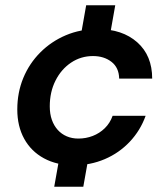

<svg xmlns="http://www.w3.org/2000/svg" viewBox="-20 -619 637 733"><path d="M187 94 216 -69H327L298 94ZM280 -435 309 -599H420L391 -435ZM262 12Q197 12 148 -14.5Q99 -41 72.5 -89Q46 -137 46 -201Q46 -266 69 -321.5Q92 -377 134 -419Q176 -461 231.5 -484.5Q287 -508 353 -508Q447 -508 504 -457.5Q561 -407 561 -319H435Q434 -361 405.5 -383Q377 -405 335 -405Q289 -405 251.5 -380Q214 -355 192 -311.5Q170 -268 170 -213Q170 -184 178 -161.5Q186 -139 200.5 -123Q215 -107 235 -98.5Q255 -90 279 -90Q308 -90 334 -100Q360 -110 380 -129.5Q400 -149 410 -177H536Q516 -121 475.5 -78Q435 -35 380 -11.5Q325 12 262 12Z"/></svg>

Font: DM Sans 24pt SemiBold
Style: Italic
Weight: 600
Italic angle: -10°
Designer: Colophon Foundry, Jonny Pinhorn
Foundry: Colophon Foundry
Version: Version 4.004;gftools[0.9.30]